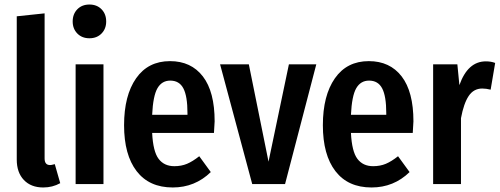

<svg xmlns="http://www.w3.org/2000/svg" viewBox="-20 -813 2207 848"><path d="M54 -108V-741L177 -754V-113Q177 -84 201 -84Q207 -84 213.5 -86Q220 -88 222 -88L246 -4Q212 15 171 15Q117 15 85.5 -18Q54 -51 54 -108Z M449 -718Q449 -686 428.5 -665Q408 -644 375 -644Q342 -644 321.5 -665Q301 -686 301 -718Q301 -751 321.5 -772Q342 -793 375 -793Q408 -793 428.5 -772Q449 -751 449 -718ZM437 0H314V-529H437Z M925 -226H652Q656 -144 680.5 -111.5Q705 -79 750 -79Q781 -79 806 -89.5Q831 -100 860 -123L911 -53Q841 15 743 15Q639 15 583.5 -57Q528 -129 528 -260Q528 -391 581 -467Q634 -543 731 -543Q824 -543 876 -475.5Q928 -408 928 -277Q928 -268 925 -226ZM808 -313Q808 -388 790 -422.5Q772 -457 732 -457Q695 -457 675.5 -423.5Q656 -390 652 -306H808Z M1239 0H1094L952 -529H1079L1166 -99L1256 -529H1377Z M1803 -226H1530Q1534 -144 1558.5 -111.5Q1583 -79 1628 -79Q1659 -79 1684 -89.5Q1709 -100 1738 -123L1789 -53Q1719 15 1621 15Q1517 15 1461.5 -57Q1406 -129 1406 -260Q1406 -391 1459 -467Q1512 -543 1609 -543Q1702 -543 1754 -475.5Q1806 -408 1806 -277Q1806 -268 1803 -226ZM1686 -313Q1686 -388 1668 -422.5Q1650 -457 1610 -457Q1573 -457 1553.5 -423.5Q1534 -390 1530 -306H1686Z M2167 -535 2147 -417Q2127 -422 2110 -422Q2072 -422 2050 -389Q2028 -356 2016 -291V0H1893V-529H2000L2009 -437Q2046 -542 2126 -542Q2149 -542 2167 -535Z"/></svg>

Font: Fira Sans Compressed Medium
Style: Regular
Weight: 500
Width: 1
Designer: bBox Type GmbH & Carrois Corporate GbR & Edenspiekermann AG
Foundry: bBox Type GmbH & Carrois Corporate GbR & Edenspiekermann AG
Version: Version 4.301